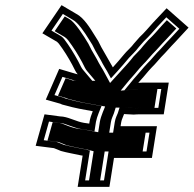

<svg xmlns="http://www.w3.org/2000/svg" viewBox="-20 -724 751 744"><path d="M460.7 -282C471.7 -282 486 -280 498.3 -280C506.5 -280.7 515.2 -281 524.5 -281H614.5L634 -404H544C534 -404 524.6 -403.7 515.8 -403C519.1 -407 522.8 -411.2 526.8 -415.5C542.7 -432.7 551.5 -445.5 568.3 -463C585.7 -480 589.6 -486.9 604.7 -503C624.6 -522.8 640.2 -542.2 658.9 -561L710.7 -617L625.6 -692L573.9 -637C556.1 -617.4 540.8 -598.6 520.9 -580C511.9 -570 504.6 -561.7 498.9 -555C491.4 -543.6 468.5 -523.5 461.4 -514C446.9 -496.5 432.5 -479.7 417.3 -463C402.8 -489.9 387.5 -513.6 372.7 -541L360.5 -565C355.8 -573 351 -580.7 346.1 -588C329.5 -614.8 305 -655.3 276.1 -670L218.5 -704L144.2 -595L201 -562C202.8 -560.7 205.1 -558.3 207.9 -555C227.4 -529.1 244.2 -502.1 259.9 -473L270.6 -452C273.6 -446 277.1 -440.7 281.1 -436C279.7 -436 277.2 -436.7 273.4 -438L209.4 -457L157.5 -338L214 -322L220.5 -319L235.9 -315C268.1 -305.8 303.4 -299.2 339.4 -293C334.3 -280.6 328.8 -264.2 326.9 -252L325.8 -245C318.7 -246.3 311.8 -247.3 305.3 -248C274.9 -253.2 253 -267.3 224.1 -272L212.2 -273L152.5 -281L118.2 -159L188.8 -150C198.1 -146.7 207.8 -142.2 216 -139C239.3 -132.4 266.7 -127.9 293.3 -122C295.3 -122 297.6 -121.7 300.2 -121L281 0H404L421.7 -112H568.7L588.2 -235H447.2L449.8 -251C451.3 -260.9 457.5 -271.8 460.7 -282ZM436.6 -285.8C434.7 -279.8 427.4 -267.9 424.8 -251L418.3 -210H559.3L547.7 -137H400.7L383 -25H310L328.3 -140.5L310.1 -145.3C307.2 -146 302 -146.8 300.4 -146.9C274.1 -152.7 247.9 -157.2 227.4 -162.8C218.7 -166.3 209.1 -170.7 198.2 -174.5L149.5 -180.7L169.8 -252.9L205.6 -248.1L217.1 -247.2C241.4 -242.8 261.9 -229.4 297.3 -223.3C303.7 -222.2 310.2 -221.7 317.4 -220.4L346.1 -215L351.9 -252C353.3 -260.5 358.2 -276 362.7 -286.9L373.4 -313.2L347.4 -317.7C311.5 -323.8 277.4 -330.2 246 -339.2L232.3 -342.8L226 -345.7L191.1 -355.5L221.9 -426.1L262.1 -414.1C268.8 -411.9 269 -411 277.1 -411H337.5L301.5 -453.7C298.7 -457.1 296 -461.1 293.6 -465.9L282.8 -487.1C266.4 -517.4 249.3 -544.9 229.1 -571.8C225.6 -576.5 221.9 -580 217.3 -583.5L179.5 -605.4L223.5 -670L261.3 -647.7C282.4 -636.9 306.8 -600.3 324.1 -572.4C328.9 -565.2 333.9 -557.2 337.8 -550.5L349.8 -526.9C360.4 -507.2 369.8 -493.7 377.7 -477.4C383.4 -466 390.6 -456 394.6 -448.7L409.9 -420.4L435 -448C450.5 -465.1 465.3 -482.3 480 -500.1C483.6 -504.5 506.1 -525.1 518.2 -542C523.4 -548 530 -555.5 537.7 -564.2C560.3 -585.6 574.6 -603.4 591.3 -621.8L624.4 -657L675 -612.5L641.8 -576.6C620.8 -555.3 607 -537.9 587.7 -518.8C569.7 -499.4 568.4 -495.3 551.7 -479C532.2 -458.7 523.9 -446.4 509.4 -430.7C505 -426 501 -421.4 497.2 -416.9L462 -374.1L513.8 -378.1C521.8 -378.7 530.6 -379 540 -379H605L593.5 -306H528.5C519 -306 509.8 -305.6 501.3 -305C490.1 -305.2 478.1 -307 464.6 -307H443.2ZM421.2 -284.4 428.3 -307H464.6C480.9 -307 492.9 -305.2 500.3 -305C507.6 -305.6 519 -306 528.5 -306H578.5L590 -379H540C531.4 -379 523.7 -378.7 516.8 -378.2L447.7 -372.9L480.4 -412.6C484.1 -417.1 488.1 -421.6 492.5 -426.3C507.1 -442.1 515.4 -454.5 534.7 -474.5C551.3 -490.8 553 -495.4 570.8 -514.3C590.1 -533.5 604.3 -551.4 624.8 -572.2L663.2 -613.6L626.6 -645.8L608.3 -626.2C591.7 -607.9 576.3 -589 554.7 -568.6C547.2 -560.2 540.6 -552.6 534.9 -546.1C524.5 -531.2 500.8 -509.7 497.6 -505.4C483.8 -486.8 467.5 -469.6 451.9 -452.4L406.5 -402.4L379.1 -453C375 -460.5 367.8 -470.5 362.2 -481.6C354.3 -498.1 344.9 -511.7 334.3 -531.2L322.3 -554.9C304.4 -585.1 269.8 -639.4 247.9 -650.5L231 -660.5L191.9 -603.2L231.5 -580.1C237.3 -575.8 239.8 -573.2 244.3 -567.8C265.3 -539.8 281.8 -513.3 298.3 -482.8L309 -461.6C311.5 -456.7 314.3 -452.6 317.1 -449.2L349.3 -411H277.1C260.1 -411 258.5 -413.4 252.1 -415.6L234.2 -420.9L204.7 -353.1L236.9 -344L243 -341.2L255 -338.1C285.3 -329.4 317.8 -323.3 353.5 -317.2L387.4 -311.4L378.3 -289.1C373.6 -277.7 368.5 -261.8 366.9 -252L360.5 -211.7L310.8 -221C305.1 -222.1 299.8 -222.8 295 -223.3C253.8 -227.5 227.8 -244.4 212.3 -247.4L201.6 -248.3L184.1 -250.7L164 -179.2L206.1 -173.8C217.8 -169.7 229.4 -164.7 237.7 -161.3C255.6 -156.5 280.3 -152.1 305.7 -146.6C308.9 -146.2 315.1 -145.1 318.7 -144.2L342.8 -137.9L325 -25H368L385.7 -137H532.7L544.3 -210H403.3L409.8 -251C412 -265.4 418.9 -276.9 421.2 -284.4Z"/></svg>

Font: Tape
Style: Regular
Weight: 500
Foundry: Cannot Into Space Fonts
Version: Version 0.97